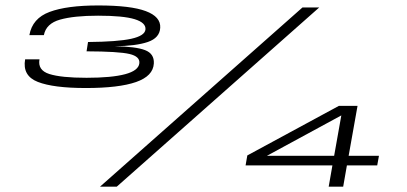

<svg xmlns="http://www.w3.org/2000/svg" viewBox="-20 -702 1532 722"><path d="M302.5 -371Q181 -371 122.2 -394Q63.5 -417 74.5 -479H128.5Q121 -438 165.2 -423.8Q209.5 -409.5 305.5 -409.5Q400 -409.5 450.5 -423Q501 -436.5 504 -464Q507 -489.5 467 -499Q427 -508.5 305.5 -509L311 -544Q422.5 -545 473.5 -556.2Q524.5 -567.5 527 -591Q529.5 -616.5 486.5 -629.8Q443.5 -643 349 -643Q258 -643 205.8 -628.2Q153.5 -613.5 145 -570H90.5Q101.5 -633 166.5 -657.2Q231.5 -681.5 349.5 -681.5Q471.5 -681.5 528.2 -660.2Q585 -639 582.5 -597.5Q580.5 -559.5 536 -544.2Q491.5 -529 411 -528Q490.5 -527 525.5 -513.5Q560.5 -500 558.5 -463.5Q556 -416 491.5 -393.5Q427 -371 302.5 -371ZM356 0 1117.5 -674H1180.5L419 0ZM1216 0 1230 -80H903.5L910 -117.5L1254.5 -304H1324.5L1291 -116H1405L1398.5 -80H1284.5L1270.5 0ZM983.5 -116H1236.5L1263.5 -268Z"/></svg>

Font: Anybody UltraExpanded Regular
Style: Italic
Weight: 400
Width: 9
Italic angle: -10°
Designer: Tyler Finck
Foundry: Etcetera Type Company
Version: Version 1.010; ttfautohint (v1.8.3) -l 8 -r 50 -G 200 -x 14 